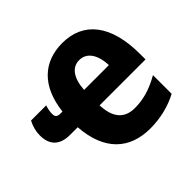

<svg xmlns="http://www.w3.org/2000/svg" viewBox="-178 -932 1149 1149"><g transform="rotate(-45 397.0 -357.5)"><path d="M478 -725C319 -725 211 -627 189 -434H172C142 -434 135 -446 135 -469C135 -485 138 -504 146 -529H18C1 -497 -8 -463 -8 -428C-8 -348 35 -303 122 -303H187C202 -94 313 10 490 10C576 10 659 -11 726 -47V-205C645 -159 579 -142 510 -142C410 -142 376 -212 372 -303H761V-349C761 -596 656 -725 478 -725ZM477 -581C538 -581 578 -530 582 -434H372C378 -531 418 -581 477 -581Z"/></g></svg>

Font: Noto Sans Condensed Black
Style: Regular
Weight: 900
Width: 3
Designer: Monotype Design Team
Foundry: Monotype Imaging Inc.
Version: Version 2.013